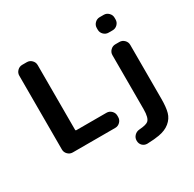

<svg xmlns="http://www.w3.org/2000/svg" viewBox="-203 -985 1405 1394"><g transform="rotate(-30 500.0 -288.5)"><path d="M182.6 -754.9Q206.1 -754.9 223.1 -737.8Q240.2 -720.7 240.2 -697.3V-154.3Q240.2 -147.5 248 -147.5H500Q523.4 -147.5 540.5 -130.4Q557.6 -113.3 557.6 -89.8V-78.1Q557.6 -54.7 540.5 -37.6Q523.4 -20.5 500 -20.5H143.6Q120.1 -20.5 103 -37.6Q85.9 -54.7 85.9 -78.1V-697.3Q85.9 -720.7 103 -737.8Q120.1 -754.9 143.6 -754.9ZM645.5 195.3Q644.5 195.3 643.6 195.3Q621.1 195.3 604.5 179.7Q587.9 163.1 587.9 138.7V136.7Q587.9 113.3 604.5 96.2Q621.1 79.1 645.5 77.1Q702.1 73.2 720.7 58.6Q746.1 39.1 746.1 -36.1V-488.3Q746.1 -511.7 763.2 -528.8Q780.3 -545.9 803.7 -545.9H837.9Q861.3 -545.9 878.4 -528.8Q895.5 -511.7 895.5 -488.3V-36.1Q895.5 34.2 883.8 76.2Q872.1 118.2 836.4 147.5Q800.8 176.8 744.1 186.5Q705.1 193.4 645.5 195.3ZM803.7 -643.6Q780.3 -643.6 763.2 -660.6Q746.1 -677.7 746.1 -701.2V-715.8Q746.1 -739.3 763.2 -756.3Q780.3 -773.4 803.7 -773.4H837.9Q861.3 -773.4 878.4 -756.3Q895.5 -739.3 895.5 -715.8V-701.2Q895.5 -677.7 878.4 -660.6Q861.3 -643.6 837.9 -643.6Z"/></g></svg>

Font: Gen Jyuu Gothic Bold
Style: Bold
Weight: 700
Designer: [Source Han Sans]
Ryoko NISHIZUKA  (kana & ideographs); Paul D. Hunt (Latin, Greek & Cyrillic); Wenlong ZHANG  (bopomofo
Version: Version 1.002.20150607